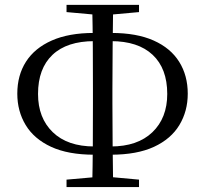

<svg xmlns="http://www.w3.org/2000/svg" viewBox="-20 -758 832 778"><path d="M50.1 -378.3Q50.1 -452.9 85.3 -508Q120.5 -563.1 189.7 -593.8Q258.9 -624.5 360.6 -624.5H392.4V-591.3H362.3Q251.3 -591.3 192.7 -535.8Q134.1 -480.3 134.1 -377.3Q134.1 -280.1 193.9 -222.3Q253.6 -164.5 362.5 -164.5H392.4V-131.1H361.7Q256 -131.1 187 -163.1Q117.9 -195.2 84 -251.4Q50.1 -307.6 50.1 -378.3ZM398.6 -131.1V-164.5H429.2Q537.4 -164.5 597.6 -222.3Q657.7 -280.1 657.7 -377.3Q657.7 -480.3 598.6 -535.8Q539.5 -591.3 429.8 -591.3H398.6V-624.5H431Q533.9 -624.5 602.6 -593.8Q671.4 -563.1 706.1 -507.5Q740.8 -451.9 740.8 -378.3Q740.8 -307.6 706.9 -251.4Q673.1 -195.2 604.1 -163.1Q535 -131.1 429.2 -131.1ZM353.6 0Q355.6 -83.6 356.1 -169.4Q356.6 -255.1 356.6 -339.4V-394.1Q356.6 -480.9 356.1 -566.5Q355.6 -652.2 353.6 -738.3H438.5Q437.3 -653.4 436.4 -568Q435.5 -482.7 435.5 -395.6V-339.6Q435.5 -256.3 436.4 -170.2Q437.3 -84.1 438.5 0ZM249.6 -709V-738.3H543.3V-709L409.7 -696.9H383.9ZM249.6 0V-30.1L386 -42.1H412.8L543.3 -30.1V0Z"/></svg>

Font: Noto Serif HK ExtraLight
Style: Regular
Weight: 200
Designer: Ryoko NISHIZUKA 西塚涼子 (kana & ideographs); Frank Grießhammer (Latin, Greek & Cyrillic); Wenlong ZHANG 张文龙 (bopomofo); San
Foundry: Adobe
Version: Version 2.002-H1;hotconv 1.1.0;makeotfexe 2.6.0